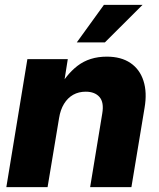

<svg xmlns="http://www.w3.org/2000/svg" viewBox="-20 -764 649 784"><path d="M221.2 -281.7 174.3 0H5.9L91.8 -522.5H256.8L234.9 -384.3L212.9 -389.6Q247.1 -457 296.1 -494.9Q345.2 -532.7 416 -532.7Q474.6 -532.7 512.7 -506.8Q550.8 -481 565.9 -433.8Q581.1 -386.7 570.3 -323.7L516.6 0H348.1L397.5 -300.3Q405.3 -346.2 386.2 -367.9Q367.2 -389.6 330.1 -389.6Q301.3 -389.6 278.8 -377Q256.3 -364.3 241.5 -340.1Q226.6 -315.9 221.2 -281.7ZM293.5 -590.8 404.3 -744.1H562L408.2 -590.8Z"/></svg>

Font: Inter 28pt ExtraBold
Style: Italic
Weight: 800
Italic angle: -9.3988°
Designer: Rasmus Andersson
Foundry: rsms
Version: Version 4.001;git-66647c0bb